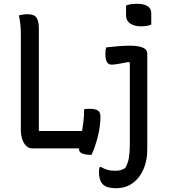

<svg xmlns="http://www.w3.org/2000/svg" viewBox="-20 -783 890 1013"><path d="M645 -754Q656 -759 672 -761Q688 -763 704 -763Q738 -763 758 -751Q778 -739 778 -713V-653Q756 -644 724 -644Q689 -644 667 -659Q645 -674 645 -701ZM151 0Q131 0 117 -14.5Q103 -29 96.5 -51.5Q90 -74 90 -97V-596Q90 -630 87.5 -653Q85 -676 80 -702Q90 -704 100.5 -706Q111 -708 124 -708Q162 -708 173.5 -688.5Q185 -669 185 -635V-92H413Q417 -116 420.5 -144.5Q424 -173 424 -207Q430 -208 437.5 -208.5Q445 -209 453 -209Q482 -209 496 -200Q510 -191 510 -169Q510 -118 496.5 -64Q483 -10 463 34Q396 34 397 4Q397 2 397 0ZM665 -542Q709 -542 733 -532Q757 -522 757 -500V7Q757 63 737.5 109Q718 155 681 182.5Q644 210 592 210Q570 210 552 205.5Q534 201 522 189Q512 179 507 162Q502 145 502 127Q502 109 506 98H512Q532 109 548.5 113.5Q565 118 590 118Q618 118 640 104Q655 80 660 50Q665 20 665 -20V-452L659 -456Q632 -451 608 -446.5Q584 -442 568 -442Q536 -442 536 -498Q536 -521 540 -533Q569 -536 602 -539Q635 -542 665 -542Z"/></svg>

Font: Recursive Sn Csl St
Style: Regular
Weight: 400
Version: Version 1.079;hotconv 1.0.112;makeotfexe 2.5.65598; ttfautoh